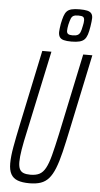

<svg xmlns="http://www.w3.org/2000/svg" viewBox="-61 -959 526 1005"><g transform="rotate(5 201.5 -457.0)"><path d="M133 8Q95 8 71 -1Q47 -10 35.5 -31Q24 -52 24 -87Q24 -123 33 -173.5Q42 -224 57 -295L140 -688H188L97 -262Q84 -204 77.5 -164.5Q71 -125 71 -99Q71 -75 77.5 -61.5Q84 -48 98 -42.5Q112 -37 134 -37Q163 -37 181.5 -46.5Q200 -56 213.5 -80.5Q227 -105 238.5 -149Q250 -193 265 -262L355 -688H403L320 -295Q305 -223 292.5 -171Q280 -119 266 -84Q252 -49 234.5 -29Q217 -9 192.5 -0.5Q168 8 133 8ZM287 -750Q262 -750 247 -754Q232 -758 225.5 -768Q219 -778 219 -794Q219 -802 220.5 -812.5Q222 -823 224 -837Q229 -862 234.5 -878.5Q240 -895 249 -904.5Q258 -914 274 -918Q290 -922 316 -922Q341 -922 356 -918.5Q371 -915 378 -906Q385 -897 385 -882Q385 -875 383.5 -862.5Q382 -850 380 -837Q376 -811 370.5 -794.5Q365 -778 356 -768.5Q347 -759 330.5 -754.5Q314 -750 287 -750ZM290 -783Q307 -783 316.5 -787.5Q326 -792 331 -803.5Q336 -815 340 -837Q342 -845 343 -852.5Q344 -860 344 -866Q344 -879 337.5 -884Q331 -889 312 -889Q295 -889 286.5 -884.5Q278 -880 273.5 -869Q269 -858 264 -837Q262 -827 261 -819Q260 -811 260 -805Q260 -793 267 -788Q274 -783 290 -783Z"/></g></svg>

Font: Saira UltraCondensed Light
Style: Italic
Weight: 300
Width: 1
Italic angle: -12°
Designer: Hector Gatti with collaboration of the Omnibus-Type team
Foundry: Omnibus-Type
Version: Version 1.101